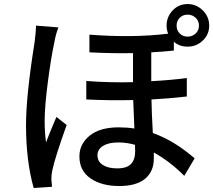

<svg xmlns="http://www.w3.org/2000/svg" viewBox="-20 -898 1061 955"><path d="M159.2 -770.5 270.5 -761.7Q256.8 -726.6 250 -685.5Q234.4 -615.2 218.3 -492.2Q202.1 -369.1 202.1 -295.9Q202.1 -240.2 209 -189.5Q217.8 -213.9 238.8 -264.6Q259.8 -315.4 260.7 -316.4L311.5 -276.4Q252.9 -112.3 240.2 -50.8Q235.4 -28.3 235.4 -5.9Q236.3 0 237.3 13.7Q238.3 27.3 238.3 31.2L147.5 37.1Q109.4 -97.7 109.4 -276.4Q109.4 -421.9 152.3 -689.5Q159.2 -746.1 159.2 -770.5ZM953.1 -809.6Q936.5 -825.2 913.1 -825.2Q889.6 -825.2 874 -809.6Q858.4 -793.9 858.4 -770.5Q858.4 -747.1 874 -731.4Q889.6 -715.8 913.1 -715.8Q936.5 -715.8 953.1 -731.4Q969.7 -747.1 969.7 -770.5Q969.7 -793.9 953.1 -809.6ZM652.3 -145.5Q652.3 -166 651.4 -177.7Q610.4 -189.5 568.4 -189.5Q520.5 -189.5 492.7 -172.4Q464.8 -155.3 464.8 -126Q464.8 -94.7 491.2 -77.6Q517.6 -60.5 562.5 -60.5Q611.3 -60.5 631.8 -82.5Q652.3 -104.5 652.3 -145.5ZM844.7 -690.4V-646.5Q790 -640.6 732.4 -637.7V-494.1Q835.9 -500 909.2 -509.8V-418Q813.5 -407.2 733.4 -403.3Q734.4 -336.9 740.2 -236.3Q845.7 -199.2 948.2 -110.4L896.5 -23.4Q827.1 -93.8 745.1 -139.6V-109.4Q745.1 -44.9 701.7 -8.8Q658.2 27.3 573.2 27.3Q485.4 27.3 430.2 -10.7Q375 -48.8 375 -120.1Q375 -181.6 425.8 -223.1Q476.6 -264.6 570.3 -264.6Q610.4 -264.6 648.4 -258.8Q642.6 -386.7 642.6 -400.4Q527.3 -397.5 409.2 -403.3V-495.1Q528.3 -486.3 641.6 -489.3V-633.8Q535.2 -631.8 424.8 -637.7V-725.6Q641.6 -709 816.4 -730.5Q808.6 -749 808.6 -770.5Q808.6 -814.5 838.9 -846.2Q869.1 -877.9 913.1 -877.9Q957 -877.9 988.8 -846.2Q1020.5 -814.5 1020.5 -770.5Q1020.5 -726.6 988.8 -696.3Q957 -666 913.1 -666Q872.1 -666 844.7 -690.4Z"/></svg>

Font: GenEi Gothic M SemiBold
Style: Regular
Weight: 500
Designer: o_tamon (Modified); [Source Han Sans]
Ryoko NISHIZUKA  (kana & ideographs); Paul D. Hunt (Latin, Greek & Cyrillic); Wenl
Version: Version 1.1a;Original Version 1.004